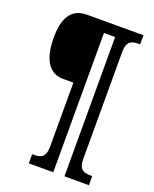

<svg xmlns="http://www.w3.org/2000/svg" viewBox="-159 -848 839 1048"><g transform="rotate(20 260.5 -324.5)"><path d="M140 111H282V-698H347V111H489V58H478C441 58 411 50 411 -13V-635C411 -698 441 -707 478 -707H489V-760H161C67 -760 33 -689 33 -582C33 -478 62 -386 159 -386H218V-13C218 50 187 58 150 58H140Z"/></g></svg>

Font: Noto Serif Georgian ExtraCondensed ExtraBold
Style: Regular
Weight: 800
Width: 2
Designer: Monotype Design Team, Akaki Razmadze
Foundry: Google LLC
Version: Version 2.003